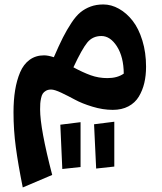

<svg xmlns="http://www.w3.org/2000/svg" viewBox="-20 -471 718 853"><path d="M439 -451.2Q474.6 -451.2 508.5 -432.1Q542.5 -413.1 569.3 -378.7Q596.2 -344.2 612.5 -291Q628.9 -237.8 628.9 -174.8Q628.9 -135.3 621.1 -102.3Q613.3 -69.3 596.7 -41.7Q580.1 -14.2 550.5 1.5Q521 17.1 481 17.1Q437 17.1 390.6 2.9Q344.2 -11.2 313.2 -28.1Q282.2 -44.9 252.2 -59.1Q222.2 -73.2 207 -73.2Q193.8 -73.2 184.3 -67.9Q174.8 -62.5 169.9 -54.9Q165 -47.4 162.4 -34.4Q159.7 -21.5 158.9 -11Q158.2 -0.5 158.2 15.1Q158.2 100.1 211.9 306.2L81.1 361.8Q60.5 259.3 50.3 183.1Q40 106.9 40 27.8Q40 -25.9 47.1 -69.8Q54.2 -113.8 69.3 -149.7Q84.5 -185.5 111.6 -205.3Q138.7 -225.1 175.8 -225.1Q193.4 -225.1 219.2 -216.8Q242.2 -270 259.5 -304.2Q276.9 -338.4 297.1 -369.1Q317.4 -399.9 337.4 -416.3Q357.4 -432.6 382.6 -441.9Q407.7 -451.2 439 -451.2ZM457 -124Q501.5 -124 529.8 -144Q529.3 -217.8 499.8 -264.4Q470.2 -311 430.2 -311Q391.6 -311 367.9 -282.2Q344.2 -253.4 306.2 -171.9Q347.7 -149.4 382.8 -136.7Q418 -124 457 -124ZM407.2 277.8 397.9 81.1 487.8 69.8V269ZM256.8 279.8 248 83 337.9 71.8V271Z"/></svg>

Font: FiraGO SemiBold
Style: Italic
Weight: 600
Italic angle: -8°
Designer: bBox Type GmbH
Foundry: bBox Type GmbH
Version: Version 1.001;PS 001.001;hotconv 1.0.88;makeotf.lib2.5.64775